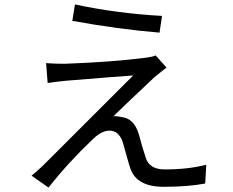

<svg xmlns="http://www.w3.org/2000/svg" viewBox="-20 -804 1040 858"><path d="M314.9 -784.2Q502 -744.1 704.1 -732.9L692.9 -658.2Q511.2 -672.9 303.2 -710.9ZM724.1 -502Q708 -490.2 668.9 -458Q505.9 -304.2 486.8 -284.2Q502 -286.1 522.9 -280.8Q576.2 -275.9 598.1 -210.9Q603 -196.8 613.8 -155.8Q625 -117.2 630.9 -100.1Q647 -46.9 715.8 -46.9Q821.8 -46.9 901.9 -67.9L897 16.1Q819.8 30.8 711.9 30.8Q588.9 30.8 562 -53.2Q556.2 -68.8 544.9 -110.8L528.8 -168Q511.2 -220.2 469.2 -220.2Q435.1 -220.2 397 -184.1Q286.1 -79.1 196.8 34.2L121.1 -19Q150.9 -43.9 169.9 -62L575.2 -466.8Q525.9 -463.9 272 -442.9Q222.2 -438 192.9 -433.1L186 -522Q221.2 -519 269 -519Q483.9 -526.9 629.9 -545.9Q661.1 -549.8 675.8 -556.2Z"/></svg>

Font: Black Ops One [rus by aLiNcE]
Style: Regular
Weight: 400
Designer: James Grieshaber
Foundry: James Grieshaber
Version: Version 1.002;May 25, 2024;FontCreator 13.0.0.2680 64-bit